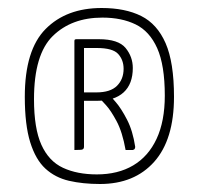

<svg xmlns="http://www.w3.org/2000/svg" viewBox="-20 -781 496 480"><path d="M230 -321Q187 -321 152.5 -329Q118 -337 93.5 -359.5Q69 -382 55.5 -425.5Q42 -469 42 -539Q42 -656 94 -708.5Q146 -761 234 -761Q293 -761 333 -741Q373 -721 394 -673Q415 -625 415 -539Q415 -432 365.5 -376.5Q316 -321 230 -321ZM166 -406V-679Q166 -679 166.5 -681Q167 -683 171 -683H174Q177 -683 183.5 -681Q190 -679 190 -679V-414Q190 -407 182.5 -406.5Q175 -406 166 -406ZM294 -406Q286 -451 271.5 -478Q257 -505 245.5 -517.5Q234 -530 234 -530Q234 -530 233.5 -532Q233 -534 235 -535L240 -536Q242 -536 249 -538.5Q256 -541 257 -540Q257 -540 270 -525Q283 -510 297.5 -482Q312 -454 318 -414Q318 -412 317 -409.5Q316 -407 312 -406Q311 -406 303.5 -406Q296 -406 294 -406ZM222 -345Q275 -345 313 -367.5Q351 -390 371.5 -434Q392 -478 392 -542Q392 -618 373 -660.5Q354 -703 319 -720Q284 -737 236 -737Q159 -737 112 -691Q65 -645 65 -533Q65 -460 83.5 -419Q102 -378 137.5 -361.5Q173 -345 222 -345ZM221 -550Q256 -550 272.5 -566.5Q289 -583 289 -609Q289 -631 275.5 -646Q262 -661 222 -661Q200 -661 190 -661Q180 -661 180 -661V-550Q180 -550 190.5 -550Q201 -550 211 -550Q221 -550 221 -550ZM176 -529Q169 -529 170.5 -531Q172 -533 172 -534V-676Q172 -679 172 -681Q172 -683 173 -683H227Q276 -683 294 -661Q312 -639 312 -611Q312 -571 289 -550Q266 -529 223 -529Z"/></svg>

Font: Yanone Kaffeesatz ExtraLight
Style: Regular
Weight: 200
Designer: Yanone (Cyrillic: Daniel Pouzeot, Huerta Tipografica, and Cyreal)
Foundry: Yanone
Version: Version 2.003